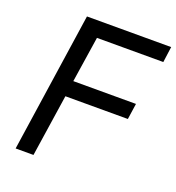

<svg xmlns="http://www.w3.org/2000/svg" viewBox="-131 -824 854 930"><g transform="rotate(20 296.5 -359.5)"><path d="M53 0 159 -719H593L582 -638H240L204 -402H527L515 -320H193L145 0Z"/></g></svg>

Font: Nunitoga
Style: Medium Italic
Weight: 500
Italic angle: -9°
Designer: Vernon Adams
Foundry: Vernon Adams
Version: Version 1.0